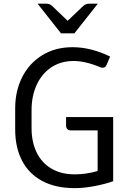

<svg xmlns="http://www.w3.org/2000/svg" viewBox="-20 -978 693 1013"><path d="M577.1 -360.4V-22Q535.2 -6.8 478.5 3.9Q421.9 14.6 375 14.6Q272.9 14.6 202.4 -23.4Q131.8 -61.5 95.9 -131.1Q60.1 -200.7 60.1 -294.4V-406.7Q60.1 -497.6 96.9 -570.8Q133.8 -644 202.6 -686.5Q271.5 -729 362.8 -729Q459.5 -729 561 -679.7L543 -637.2Q536.6 -620.6 521.5 -620.6Q517.1 -620.6 509.8 -623Q430.7 -656.2 368.2 -656.2Q300.8 -656.2 250.5 -622.6Q200.2 -588.9 173.3 -529.8Q146.5 -470.7 146.5 -397.5V-302.7Q146.5 -229.5 173.1 -174.3Q199.7 -119.1 251 -88.6Q302.2 -58.1 374.5 -58.1Q434.1 -58.1 495.1 -75.7V-290H354Q341.8 -290 335.2 -296.9Q328.6 -303.7 328.6 -315.9V-360.4ZM301.8 -802.2H372.6L496.1 -958.5H451.2Q441.4 -958.5 434.1 -955.8Q426.8 -953.1 419.9 -947.3L336.9 -868.2L254.4 -947.3Q247.6 -953.1 240.2 -955.8Q232.9 -958.5 223.1 -958.5H178.2Z"/></svg>

Font: Lycee Sans
Style: Regular
Weight: 400
Designer: Justin Alvin
Foundry: Alkove Design
Version: Version 1.030